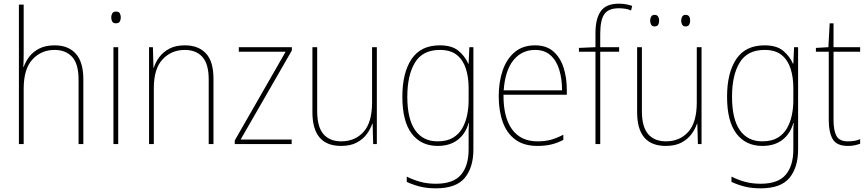

<svg xmlns="http://www.w3.org/2000/svg" viewBox="-20 -851 4730 1046"><path d="M109 -561Q109 -538 108.5 -521.5Q108 -505 107 -486H109Q119 -515 139.5 -542Q160 -569 194 -586.5Q228 -604 278 -604Q352 -604 393 -558.5Q434 -513 434 -419V-66H408V-417Q408 -503 373 -541Q338 -579 277 -579Q205 -579 157 -527.5Q109 -476 109 -367V-66H83V-826H109Z M612 -788Q628 -788 633 -778Q638 -768 638 -756Q638 -743 632.5 -733.5Q627 -724 611 -724Q597 -724 591.5 -733.5Q586 -743 586 -756Q586 -768 591.5 -778Q597 -788 612 -788ZM624 -594V-66H598V-594Z M987 -604Q1061 -604 1102 -560Q1143 -516 1143 -423V-66H1117V-418Q1117 -503 1082.5 -541Q1048 -579 987 -579Q914 -579 866 -528Q818 -477 818 -371V-66H792V-594H813L816 -482H818Q827 -512 848 -540Q869 -568 903 -586Q937 -604 987 -604Z M1569 -66H1259V-86L1536 -569H1281V-594H1570V-576L1291 -91H1569Z M2033 -594V-66H2013L2010 -177H2008Q1998 -147 1977.5 -119.5Q1957 -92 1923 -74Q1889 -56 1838 -56Q1682 -56 1682 -240V-594H1708V-245Q1708 -160 1742 -120.5Q1776 -81 1839 -81Q1914 -81 1960.5 -132.5Q2007 -184 2007 -293V-594Z M2376 -604Q2442 -604 2477.5 -574.5Q2513 -545 2531 -504H2533L2537 -594H2559V-37Q2559 61 2512 118Q2465 175 2355 175Q2305 175 2266.5 165Q2228 155 2196 140V111Q2229 128 2268 139Q2307 150 2355 150Q2450 150 2491.5 101Q2533 52 2533 -37V-81Q2533 -108 2533 -129.5Q2533 -151 2535 -181H2533Q2517 -123 2474 -89.5Q2431 -56 2364 -56Q2274 -56 2223 -123Q2172 -190 2172 -324Q2172 -454 2222 -529Q2272 -604 2376 -604ZM2376 -579Q2283 -579 2241 -510.5Q2199 -442 2199 -324Q2199 -203 2241.5 -142Q2284 -81 2364 -81Q2415 -81 2447.5 -100.5Q2480 -120 2498.5 -152.5Q2517 -185 2525 -224.5Q2533 -264 2533 -303V-373Q2533 -430 2518 -477Q2503 -524 2469 -551.5Q2435 -579 2376 -579Z M2895 -604Q2957 -604 2995 -570.5Q3033 -537 3050.5 -482Q3068 -427 3068 -361V-335H2723Q2722 -212 2769.5 -146.5Q2817 -81 2908 -81Q2948 -81 2979 -89Q3010 -97 3049 -117V-89Q3017 -72 2983.5 -64Q2950 -56 2908 -56Q2834 -56 2787.5 -90.5Q2741 -125 2719 -186Q2697 -247 2697 -327Q2697 -404 2718.5 -467Q2740 -530 2784 -567Q2828 -604 2895 -604ZM2895 -579Q2823 -579 2777.5 -523.5Q2732 -468 2724 -359H3042Q3042 -422 3026.5 -472Q3011 -522 2978.5 -550.5Q2946 -579 2895 -579Z M3353 -569H3250V-66H3224V-569H3134V-590L3224 -594V-670Q3224 -749 3253 -790Q3282 -831 3351 -831Q3373 -831 3391 -827.5Q3409 -824 3424 -819L3418 -794Q3403 -801 3385 -803.5Q3367 -806 3351 -806Q3295 -806 3272.5 -774Q3250 -742 3250 -667V-594H3353Z M3802 -594V-66H3782L3779 -177H3777Q3767 -147 3746.5 -119.5Q3726 -92 3692 -74Q3658 -56 3607 -56Q3451 -56 3451 -240V-594H3477V-245Q3477 -160 3511 -120.5Q3545 -81 3608 -81Q3683 -81 3729.5 -132.5Q3776 -184 3776 -293V-594ZM3522 -739Q3522 -751 3527.5 -760.5Q3533 -770 3546 -770Q3560 -770 3565.5 -760.5Q3571 -751 3571 -739Q3571 -725 3565.5 -716Q3560 -707 3546 -707Q3533 -707 3527.5 -716.5Q3522 -726 3522 -739ZM3691 -739Q3691 -751 3696.5 -760.5Q3702 -770 3715 -770Q3729 -770 3734.5 -761Q3740 -752 3740 -739Q3740 -726 3734.5 -716.5Q3729 -707 3715 -707Q3702 -707 3696.5 -716.5Q3691 -726 3691 -739Z M4145 -604Q4211 -604 4246.5 -574.5Q4282 -545 4300 -504H4302L4306 -594H4328V-37Q4328 61 4281 118Q4234 175 4124 175Q4074 175 4035.5 165Q3997 155 3965 140V111Q3998 128 4037 139Q4076 150 4124 150Q4219 150 4260.5 101Q4302 52 4302 -37V-81Q4302 -108 4302 -129.5Q4302 -151 4304 -181H4302Q4286 -123 4243 -89.5Q4200 -56 4133 -56Q4043 -56 3992 -123Q3941 -190 3941 -324Q3941 -454 3991 -529Q4041 -604 4145 -604ZM4145 -579Q4052 -579 4010 -510.5Q3968 -442 3968 -324Q3968 -203 4010.5 -142Q4053 -81 4133 -81Q4184 -81 4216.5 -100.5Q4249 -120 4267.5 -152.5Q4286 -185 4294 -224.5Q4302 -264 4302 -303V-373Q4302 -430 4287 -477Q4272 -524 4238 -551.5Q4204 -579 4145 -579Z M4599 -81Q4620 -81 4636.5 -84Q4653 -87 4666 -93V-68Q4652 -63 4636.5 -59.5Q4621 -56 4599 -56Q4538 -56 4516.5 -93Q4495 -130 4495 -196V-569H4425V-590L4493 -594L4500 -724H4521V-594H4666V-569H4521V-196Q4521 -140 4537 -110.5Q4553 -81 4599 -81Z"/></svg>

Font: Noto Sans Malayalam UI SemiCondensed Thin
Style: Regular
Weight: 100
Width: 4
Designer: Jelle Bosma - Monotype Design Team
Foundry: Monotype Imaging Inc.
Version: Version 2.104; ttfautohint (v1.8.4.7-5d5b)